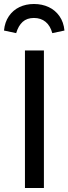

<svg xmlns="http://www.w3.org/2000/svg" viewBox="-25 -942 343 962"><path d="M100 -689H195V0H100ZM145 -922Q105 -922 72.5 -906.5Q40 -891 19.5 -861Q-1 -831 -5 -789L56 -776Q67 -813 88.5 -832.5Q110 -852 145 -852Q180 -852 203.5 -832.5Q227 -813 237 -776L298 -789Q294 -831 273 -861Q252 -891 219 -906.5Q186 -922 145 -922Z"/></svg>

Font: Fira Sans Variable
Style: Regular
Weight: 400
Designer: Carrois Corporate & Edenspiekermann AG
Foundry: Carrois Corporate GbR & Edenspiekermann AG
Version: Version 4.202